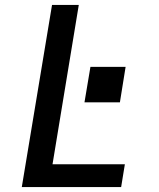

<svg xmlns="http://www.w3.org/2000/svg" viewBox="-20 -755 640 775"><path d="M68 0 190 -735H298L192 -92H484L469 0ZM464 -342H321L345 -485H487Z"/></svg>

Font: Iosevka SS04 SmBd Ex Obl
Style: Regular
Weight: 600
Width: 7
Italic angle: -9°
Monospace: yes
Designer: Belleve Invis
Foundry: Belleve Invis
Version: Version 19.0.0; ttfautohint (v1.8.4)